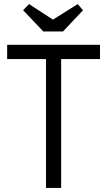

<svg xmlns="http://www.w3.org/2000/svg" viewBox="-20 -919 524 939"><path d="M205 -630H15V-700H469V-630H279V0H205ZM93 -869 122 -899 239 -823 360 -899 386 -869 288 -765H192Z"/></svg>

Font: Tilda Sans
Style: Regular
Weight: 400
Designer: ParaType Ltd
Foundry: ParaType Ltd
Version: Version 1.009